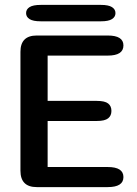

<svg xmlns="http://www.w3.org/2000/svg" viewBox="-20 -764 561 784"><path d="M484 -578.5Q484 -537 420 -537H174.5V-352H375.5Q408 -352 421.5 -341.5Q435 -331 435 -311Q435 -291.5 421.5 -280.8Q408 -270 375.5 -270H174.5V-82H420Q484 -82 484 -41Q484 0 420 0H130Q63.5 0 63.5 -67V-552.5Q63.5 -619 130 -619H420Q484 -619 484 -578.5ZM86.5 -710.5Q86.5 -726 100.8 -735Q115 -744 146 -744H392.5Q423 -744 437.2 -735Q451.5 -726 451.5 -710.5Q451.5 -695 437.2 -686Q423 -677 392.5 -677H146Q115 -677 100.8 -686Q86.5 -695 86.5 -710.5Z"/></svg>

Font: Sono Medium
Style: Regular
Weight: 500
Designer: Tyler Finck
Foundry: Tyler Finck
Version: Version 2.112